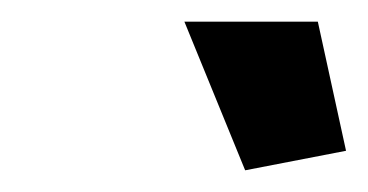

<svg xmlns="http://www.w3.org/2000/svg" viewBox="-20 -750 339 177"><path d="M150 -730H273L299 -611L206 -593Z"/></svg>

Font: Raleway Thin
Style: Bold Italic
Weight: 700
Italic angle: -12°
Version: Version 4.026